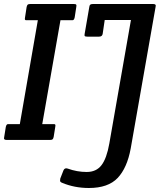

<svg xmlns="http://www.w3.org/2000/svg" viewBox="-27 -699 831 959"><path d="M7 0Q-7 0 -7 -8Q-7 -11 -6 -15L2 -65Q4 -74 7.5 -77Q11 -80 21 -79H72L162 -598H111Q101 -597 98.5 -600Q96 -603 98 -612L106 -664Q108 -673 111.5 -676Q115 -679 125 -679H341Q351 -679 353.5 -676Q356 -673 354 -664L346 -612Q344 -603 340.5 -600Q337 -597 327 -598H275L184 -79H236Q246 -80 248.5 -77Q251 -74 249 -65L241 -15Q239 -6 235.5 -3Q232 0 222 0ZM737 -679Q751 -679 751 -671Q751 -668 750 -664L626 42Q608 140 560.5 190Q513 240 417 240Q345 240 283 214Q273 210 273 203.5Q273 197 274 193L290 152Q296 138 311 143Q358 160 406 160Q454 160 480 126Q506 92 519 18L627 -599H496L486 -531Q484 -516 468 -516H409Q399 -516 396.5 -519Q394 -522 396 -531L419 -664Q420 -673 424 -676Q428 -679 438 -679Z"/></svg>

Font: Crete Round
Style: Italic
Weight: 400
Designer: Veronika Burian
Foundry: TypeTogether
Version: Version 1.001; ttfautohint (v1.6)